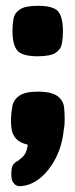

<svg xmlns="http://www.w3.org/2000/svg" viewBox="-20 -491 260 662"><path d="M44 151Q44 151 38 149Q32 147 25.5 138.5Q19 130 19 109Q19 83 27 74.5Q35 66 40 65Q42 64 57 51Q72 38 76 8Q64 5 54 0.5Q44 -4 36 -12Q23 -26 20 -45.5Q17 -65 18 -84Q19 -106 23 -126.5Q27 -147 46.5 -161Q66 -175 112 -175Q164 -175 185 -154Q199 -140 201 -121Q203 -102 203 -82Q203 -72 202.5 -63Q202 -54 200 -45Q195 9 172.5 53.5Q150 98 116.5 124.5Q83 151 44 151ZM110 -297Q56 -297 39.5 -317Q23 -337 23 -385Q23 -407 26.5 -426.5Q30 -446 48.5 -458.5Q67 -471 111 -471Q165 -471 181 -451Q197 -431 197 -383Q197 -361 193.5 -341Q190 -321 172 -309Q154 -297 110 -297Z"/></svg>

Font: Fredoka Expanded
Style: Bold
Weight: 700
Width: 7
Designer: Ben Nathan
Foundry: Milena B. Brandão, Ben Nathan
Version: Version 2.001